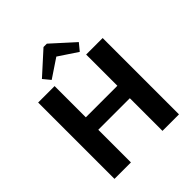

<svg xmlns="http://www.w3.org/2000/svg" viewBox="-250 -1101 1261 1261"><g transform="rotate(-45 380.5 -471.0)"><path d="M249 -751 208 -800.8 363.8 -941.9H395L550.8 -800.8L509.8 -751L378.9 -837.9ZM526.9 -709H680.2V0H526.9V-303.2H233.9V0H81.1V-709H233.9V-418.9H526.9Z"/></g></svg>

Font: Sarala
Style: Bold
Weight: 700
Designer: Andres Torresi
Foundry: Huerta Tipografica
Version: Version 1.004;PS 001.003;hotconv 1.0.70;makeotf.lib2.5.58329